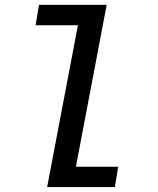

<svg xmlns="http://www.w3.org/2000/svg" viewBox="-20 -760 640 780"><path d="M171.5 0H446.7L460.2 -82.7H288.4L413.4 -740.1H138.5L124.6 -657.3H296.5Z"/></svg>

Font: Margiela Mono Italic Medium It
Style: Regular
Weight: 500
Designer: Mike Abbink, Paul van der Laan, Pieter van Rosmalen
Foundry: Bold Monday
Version: Version 2.003 2021